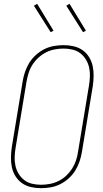

<svg xmlns="http://www.w3.org/2000/svg" viewBox="-20 -980 540 1008"><path d="M195 8Q168 8 142 2Q116 -4 95.5 -18.5Q75 -33 61.5 -54.5Q48 -76 42.5 -101.5Q37 -127 37.5 -154Q38 -181 42 -208L99 -553Q103 -578 111.5 -603Q120 -628 134 -650.5Q148 -673 168.5 -691.5Q189 -710 213 -722Q237 -734 263 -738.5Q289 -743 314 -743Q341 -743 367 -737Q393 -731 413.5 -716.5Q434 -702 447.5 -680.5Q461 -659 466.5 -633.5Q472 -608 471.5 -581Q471 -554 467 -527L410 -182Q406 -157 397.5 -132Q389 -107 375 -84.5Q361 -62 340.5 -43.5Q320 -25 296 -13Q272 -1 246 3.5Q220 8 195 8ZM196 -10Q218 -10 242 -14.5Q266 -19 288 -30Q310 -41 328 -58Q346 -75 359 -95.5Q372 -116 379.5 -139Q387 -162 390 -185L447 -530Q451 -554 452 -578Q453 -602 448 -625Q443 -648 431 -667.5Q419 -687 401.5 -700.5Q384 -714 361 -719.5Q338 -725 313 -725Q291 -725 267 -720.5Q243 -716 221.5 -705Q200 -694 181.5 -677Q163 -660 150 -639.5Q137 -619 130 -596Q123 -573 119 -550L62 -205Q58 -181 57 -157Q56 -133 61 -110Q66 -87 78 -67.5Q90 -48 107.5 -34.5Q125 -21 148 -15.5Q171 -10 196 -10ZM416 -811 328 -950 345 -960 431 -819ZM246 -811 158 -950 175 -960 261 -819Z"/></svg>

Font: Iosevka Term Curly Thin
Style: Italic
Weight: 100
Italic angle: -9°
Designer: Belleve Invis
Foundry: Belleve Invis
Version: Version 32.3.0